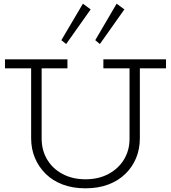

<svg xmlns="http://www.w3.org/2000/svg" viewBox="-20 -1008 928 1042"><path d="M444 14Q375 14 320.5 -6.5Q266 -27 228 -64.5Q190 -102 169.5 -151Q149 -200 149 -258V-660H206V-256Q206 -193 235.5 -143Q265 -93 319 -64Q373 -35 444 -35Q515 -35 569 -64Q623 -93 653 -142.5Q683 -192 683 -255V-660H739V-258Q739 -200 719 -151Q699 -102 660.5 -64.5Q622 -27 567.5 -6.5Q513 14 444 14ZM7 -637V-686H346V-637ZM541 -637V-686H881V-637ZM522 -769 497 -790 613 -988 655 -957ZM339 -769 313 -790 430 -988 472 -957Z"/></svg>

Font: BioRhyme ExtraBold Light
Style: Regular
Weight: 300
Version: Version 1.600;gftools[0.9.33]